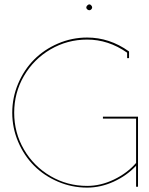

<svg xmlns="http://www.w3.org/2000/svg" viewBox="-20 -855 682 879"><path d="M375 -820.8Q375 -825.2 379.6 -830.1Q384.3 -835 389.2 -835Q393.6 -835 397.7 -830.3Q401.9 -825.7 401.9 -820.8Q401.9 -816.4 397.9 -812.3Q394 -808.1 389.2 -808.1Q384.3 -808.1 379.6 -812Q375 -815.9 375 -820.8ZM611.8 -320.8V0H603V-96.2Q560.5 -50.8 500.7 -23.4Q440.9 3.9 378.9 3.9Q309.1 3.9 245.6 -23.2Q182.1 -50.3 136.2 -96.2Q90.3 -142.1 63.2 -205.6Q36.1 -269 36.1 -338.9Q36.1 -408.7 63.2 -472.4Q90.3 -536.1 136.2 -582.3Q182.1 -628.4 245.6 -655.8Q309.1 -683.1 378.9 -683.1Q481.4 -683.1 569.8 -620.1L570.8 -618.2V-588.9H562V-613.8Q476.6 -673.8 378.9 -673.8Q288.1 -673.8 211.2 -628.9Q134.3 -584 89.6 -507.1Q44.9 -430.2 44.9 -338.9Q44.9 -247.6 89.6 -170.7Q134.3 -93.8 211.2 -48.8Q288.1 -3.9 378.9 -3.9Q440.9 -3.9 501.5 -33Q562 -62 603 -108.9V-312H451.2V-320.8Z"/></svg>

Font: Rawengulk
Style: Ultralight
Weight: 200
Version: Version 0.92